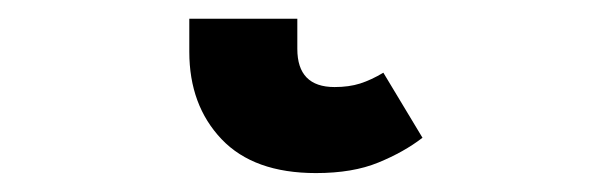

<svg xmlns="http://www.w3.org/2000/svg" viewBox="-20 23 655 206"><path d="M319 208.7Q252.3 208.7 217.7 172.3Q183.1 135.9 183.1 78.5V43.1H299V75.4Q299 116.4 339 116.4Q354.4 116.4 366.4 112.6Q378.5 108.7 391.3 101L433.3 170.8Q413.3 186.2 385.9 197.4Q358.5 208.7 319 208.7Z"/></svg>

Font: FiraCode Nerd Font Mono
Style: Bold
Weight: 700
Monospace: yes
Designer: Carrois Corporate, Edenspiekermann AG, Nikita Prokopov
Foundry: Carrois Corporate, Edenspiekermann AG, Nikita Prokopov
Version: Version 6.002;Nerd Fonts 3.3.0